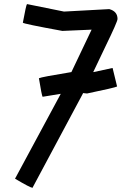

<svg xmlns="http://www.w3.org/2000/svg" viewBox="-20 -884 629 911"><path d="M109.9 -864.3 283.7 -829.1 498.5 -840.8Q537.6 -830.1 537.6 -793.9Q537.6 -781.2 481 -665L422.4 -542H424.3L514.2 -561.5L535.6 -473.6Q524.9 -467.8 393.1 -440.4L373.5 -442.4V-440.4L135.3 4.9V6.8H133.3Q124 6.8 51.3 -36.1L268.1 -438.5H266.1L182.1 -424.8Q178.2 -429.7 164.6 -512.7Q175.3 -518.6 318.8 -542L414.6 -743.2H412.6L275.9 -737.3Q88.4 -771.5 88.4 -776.4Q104 -860.8 107.9 -864.3Z"/></svg>

Font: ww_drahtTSB
Style: Regular
Weight: 400
Designer: Dr. Wolfgang Wiebecke
Version: Version 1.06 May 21, 2010, initial release